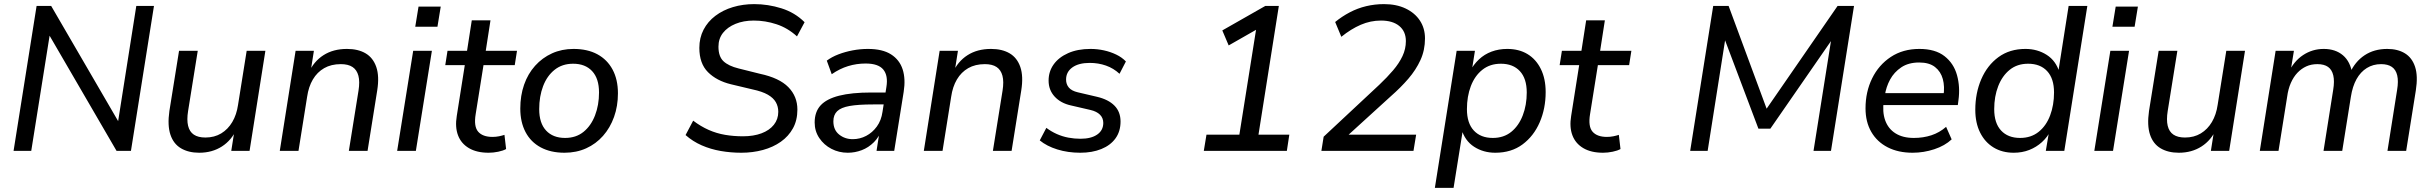

<svg xmlns="http://www.w3.org/2000/svg" viewBox="-20 -734 11837 934"><path d="M46 0 158 -705H229L572 -115H550L643 -705H729L617 0H547L204 -590H226L132 0Z M949 9Q897 9 860.5 -12.5Q824 -34 809 -79Q794 -124 804 -194L851 -487H942L895 -194Q888 -151 895 -122Q902 -93 923 -79Q944 -65 979 -65Q1023 -65 1056 -85Q1089 -105 1110 -140.5Q1131 -176 1138 -224L1180 -487H1271L1194 0H1105L1122 -108H1132Q1107 -52 1059.5 -21.5Q1012 9 949 9Z M1341 0 1418 -487H1507L1490 -379H1481Q1506 -435 1553.5 -465.5Q1601 -496 1668 -496Q1722 -496 1758.5 -474.5Q1795 -453 1810.5 -408Q1826 -363 1815 -294L1768 0H1677L1724 -293Q1731 -337 1723.5 -365.5Q1716 -394 1695 -408Q1674 -422 1638 -422Q1591 -422 1557 -402.5Q1523 -383 1502 -347.5Q1481 -312 1474 -263L1432 0Z M2000 -604 2016 -702H2124L2108 -604ZM1912 0 1990 -487H2081L2003 0Z M2357 9Q2299 9 2261 -13.5Q2223 -36 2208 -76Q2193 -116 2202 -170L2241 -417H2146L2157 -487H2252L2275 -635H2366L2343 -487H2495L2484 -417H2332L2294 -179Q2284 -119 2306 -93.5Q2328 -68 2376 -68Q2392 -68 2407 -71Q2422 -74 2434 -78L2442 -9Q2428 -1 2404 4Q2380 9 2357 9Z M2726 9Q2659 9 2610.5 -17Q2562 -43 2536.5 -91.5Q2511 -140 2511 -206Q2511 -269 2529.5 -322Q2548 -375 2583 -414Q2618 -453 2665.5 -474.5Q2713 -496 2770 -496Q2838 -496 2886 -470Q2934 -444 2960 -395.5Q2986 -347 2986 -280Q2986 -218 2967 -165Q2948 -112 2913.5 -73Q2879 -34 2831.5 -12.5Q2784 9 2726 9ZM2729 -63Q2782 -63 2818.5 -92.5Q2855 -122 2874.5 -172.5Q2894 -223 2894 -284Q2894 -352 2860.5 -388Q2827 -424 2768 -424Q2715 -424 2678 -394.5Q2641 -365 2622 -315Q2603 -265 2603 -203Q2603 -135 2636.5 -99Q2670 -63 2729 -63Z M3586 9Q3535 9 3486 0.5Q3437 -8 3393.5 -27Q3350 -46 3315 -77L3352 -147Q3389 -119 3427.5 -102Q3466 -85 3507.5 -78Q3549 -71 3594 -71Q3646 -71 3684.5 -85.5Q3723 -100 3744.5 -127Q3766 -154 3766 -190Q3766 -216 3754 -237Q3742 -258 3715 -273.5Q3688 -289 3641 -299L3536 -324Q3466 -341 3424 -383Q3382 -425 3382 -501Q3382 -550 3402.5 -589.5Q3423 -629 3460 -657Q3497 -685 3545.5 -699.5Q3594 -714 3649 -714Q3716 -714 3781.5 -693.5Q3847 -673 3894 -626L3857 -557Q3812 -598 3757.5 -616Q3703 -634 3647 -634Q3597 -634 3558 -618Q3519 -602 3497 -574Q3475 -546 3475 -507Q3475 -459 3499.5 -436Q3524 -413 3573 -401L3677 -375Q3771 -355 3815 -310Q3859 -265 3859 -201Q3859 -149 3837.5 -110Q3816 -71 3778.5 -44.5Q3741 -18 3691.5 -4.5Q3642 9 3586 9Z M4104 9Q4061 9 4024.5 -10Q3988 -29 3965.5 -62.5Q3943 -96 3943 -138Q3943 -190 3972 -221.5Q4001 -253 4062 -268.5Q4123 -284 4218 -284H4299L4290 -226H4228Q4155 -226 4113 -218.5Q4071 -211 4052.5 -193Q4034 -175 4034 -144Q4034 -102 4062 -79.5Q4090 -57 4128 -57Q4163 -57 4193.5 -73Q4224 -89 4245.5 -118.5Q4267 -148 4273 -190L4292 -311Q4301 -366 4277 -395.5Q4253 -425 4191 -425Q4147 -425 4106 -412.5Q4065 -400 4026 -373L4002 -439Q4026 -457 4058.5 -469.5Q4091 -482 4128 -489Q4165 -496 4202 -496Q4273 -496 4314.5 -469.5Q4356 -443 4371 -396.5Q4386 -350 4376 -287L4330 0H4244L4261 -109H4271Q4258 -69 4231.5 -42.5Q4205 -16 4172 -3.5Q4139 9 4104 9Z M4474 0 4551 -487H4640L4623 -379H4614Q4639 -435 4686.5 -465.5Q4734 -496 4801 -496Q4855 -496 4891.5 -474.5Q4928 -453 4943.5 -408Q4959 -363 4948 -294L4901 0H4810L4857 -293Q4864 -337 4856.5 -365.5Q4849 -394 4828 -408Q4807 -422 4771 -422Q4724 -422 4690 -402.5Q4656 -383 4635 -347.5Q4614 -312 4607 -263L4565 0Z M5235 9Q5175 9 5123.5 -7Q5072 -23 5038 -51L5070 -112Q5094 -94 5121 -82Q5148 -70 5177 -64.5Q5206 -59 5236 -59Q5288 -59 5317.5 -79.5Q5347 -100 5347 -136Q5347 -160 5331 -176Q5315 -192 5285 -199L5190 -221Q5140 -232 5110.5 -264Q5081 -296 5081 -342Q5081 -386 5105.5 -420.5Q5130 -455 5176 -475.5Q5222 -496 5285 -496Q5318 -496 5350 -489Q5382 -482 5410 -468.5Q5438 -455 5457 -435L5426 -375Q5397 -402 5360 -415Q5323 -428 5281 -428Q5227 -428 5196.5 -406Q5166 -384 5166 -347Q5166 -324 5179.5 -308Q5193 -292 5223 -285L5317 -263Q5372 -250 5401.5 -220Q5431 -190 5431 -143Q5431 -95 5406.5 -61Q5382 -27 5337.5 -9Q5293 9 5235 9Z M5836 0 5849 -79H6009L6096 -626L6148 -622L5957 -513L5926 -586L6135 -705H6201L6102 -79H6252L6240 0Z M6408 0 6419 -69 6690 -322Q6728 -358 6757 -392Q6786 -426 6802.5 -461Q6819 -496 6819 -534Q6819 -581 6787 -607.5Q6755 -634 6698 -634Q6647 -634 6599.5 -613.5Q6552 -593 6505 -555L6475 -627Q6508 -654 6546 -674Q6584 -694 6626 -704Q6668 -714 6713 -714Q6773 -714 6818 -692.5Q6863 -671 6887.5 -633.5Q6912 -596 6912 -547Q6912 -490 6890 -442Q6868 -394 6831 -351Q6794 -308 6746 -266L6511 -52L6510 -79H6869L6856 0Z M6960 180 7066 -487H7155L7139 -386H7130Q7148 -420 7174.5 -445Q7201 -470 7236 -483Q7271 -496 7312 -496Q7369 -496 7410.5 -471Q7452 -446 7475.5 -398.5Q7499 -351 7499 -286Q7499 -206 7470 -139Q7441 -72 7386.5 -31.5Q7332 9 7254 9Q7196 9 7151 -20Q7106 -49 7089 -107H7097L7051 180ZM7242 -63Q7295 -63 7331.5 -92.5Q7368 -122 7387.5 -172.5Q7407 -223 7407 -284Q7407 -352 7373.5 -388Q7340 -424 7281 -424Q7228 -424 7191 -394.5Q7154 -365 7135 -315Q7116 -265 7116 -203Q7116 -135 7149.5 -99Q7183 -63 7242 -63Z M7778 9Q7720 9 7682 -13.5Q7644 -36 7629 -76Q7614 -116 7623 -170L7662 -417H7567L7578 -487H7673L7696 -635H7787L7764 -487H7916L7905 -417H7753L7715 -179Q7705 -119 7727 -93.5Q7749 -68 7797 -68Q7813 -68 7828 -71Q7843 -74 7855 -78L7863 -9Q7849 -1 7825 4Q7801 9 7778 9Z M8202 0 8314 -705H8389L8584 -178H8555L8919 -705H8999L8887 0H8802L8894 -579H8918L8592 -108H8534L8357 -577H8378L8287 0Z M9284 9Q9214 9 9162.5 -17.5Q9111 -44 9083 -92.5Q9055 -141 9055 -207Q9055 -287 9087 -352.5Q9119 -418 9178 -457Q9237 -496 9317 -496Q9394 -496 9439 -461Q9484 -426 9500 -368.5Q9516 -311 9507 -246L9504 -223H9126L9134 -281H9452L9434 -267Q9441 -313 9431 -349.5Q9421 -386 9393 -408Q9365 -430 9316 -430Q9264 -430 9229 -406.5Q9194 -383 9174.5 -347Q9155 -311 9149 -270L9144 -245Q9136 -190 9150.5 -149Q9165 -108 9200.5 -85.5Q9236 -63 9290 -63Q9336 -63 9375.5 -76Q9415 -89 9447 -117L9474 -56Q9441 -25 9389.5 -8Q9338 9 9284 9Z M9776 9Q9720 9 9678 -16.5Q9636 -42 9612.5 -89Q9589 -136 9589 -200Q9589 -281 9618 -348.5Q9647 -416 9701.5 -456Q9756 -496 9833 -496Q9891 -496 9936.5 -467Q9982 -438 9999 -380H9992L10043 -705H10134L10022 0H9932L9949 -101H9957Q9940 -67 9913 -42.5Q9886 -18 9851.5 -4.5Q9817 9 9776 9ZM9807 -63Q9860 -63 9897 -92.5Q9934 -122 9953 -172.5Q9972 -223 9972 -284Q9972 -352 9938.5 -388Q9905 -424 9846 -424Q9793 -424 9756.5 -394.5Q9720 -365 9700.5 -315Q9681 -265 9681 -203Q9681 -135 9714.5 -99Q9748 -63 9807 -63Z M10256 -604 10272 -702H10380L10364 -604ZM10168 0 10246 -487H10337L10259 0Z M10579 9Q10527 9 10490.5 -12.5Q10454 -34 10439 -79Q10424 -124 10434 -194L10481 -487H10572L10525 -194Q10518 -151 10525 -122Q10532 -93 10553 -79Q10574 -65 10609 -65Q10653 -65 10686 -85Q10719 -105 10740 -140.5Q10761 -176 10768 -224L10810 -487H10901L10824 0H10735L10752 -108H10762Q10737 -52 10689.5 -21.5Q10642 9 10579 9Z M10973 0 11050 -487H11139L11121 -377L11111 -378Q11138 -436 11183.5 -466Q11229 -496 11284 -496Q11341 -496 11377.5 -465Q11414 -434 11423 -374L11411 -378Q11436 -434 11482.5 -465Q11529 -496 11593 -496Q11644 -496 11679 -474.5Q11714 -453 11728.5 -408.5Q11743 -364 11732 -294L11685 0H11594L11641 -297Q11648 -339 11641.5 -367Q11635 -395 11615.5 -408.5Q11596 -422 11563 -422Q11524 -422 11493.5 -403Q11463 -384 11443.5 -349Q11424 -314 11416 -263L11374 0H11283L11330 -297Q11337 -339 11330.5 -367Q11324 -395 11305 -408.5Q11286 -422 11253 -422Q11223 -422 11199 -411Q11175 -400 11156 -380Q11137 -360 11124 -330.5Q11111 -301 11106 -263L11064 0Z"/></svg>

Font: Nunito Sans 12pt Medium
Style: Italic
Weight: 500
Italic angle: -9°
Designer: Vernon Adams
Foundry: Vernon Adams
Version: Version 3.101;gftools[0.9.27]